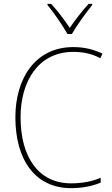

<svg xmlns="http://www.w3.org/2000/svg" viewBox="-20 -969 581 999"><path d="M331 -792H354C379 -836 426 -901 460 -943V-949H441C405 -909 370 -864 343 -824C316 -864 279 -914 246 -949H227V-943C258 -906 306 -837 331 -792ZM361 -699C406 -699 454 -692 502 -666L513 -690C465 -713 416 -724 361 -724C164 -724 60 -561 60 -359C60 -136 164 10 350 10C414 10 467 -3 504 -19V-44C466 -28 416 -15 350 -15C179 -15 87 -153 87 -359C87 -545 179 -699 361 -699Z"/></svg>

Font: Noto Sans Thai Looped SemiCondensed Thin
Style: Regular
Weight: 100
Width: 4
Designer: Sasikarn Vongin, Ben Mitchell
Foundry: The Fontpad Ltd
Version: Version 1.001